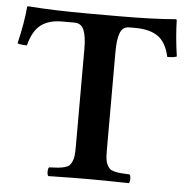

<svg xmlns="http://www.w3.org/2000/svg" viewBox="-49 -701 732 751"><g transform="rotate(5 317.0 -325.5)"><path d="M387.2 -123Q387.2 -101.6 388.4 -87.6Q389.6 -73.7 394.8 -63.2Q399.9 -52.7 405.3 -47.4Q410.6 -42 423.3 -38.6Q436 -35.2 448.5 -34.2Q460.9 -33.2 483.9 -32.2Q488.3 -27.8 488.3 -15.1Q488.3 -2.4 483.9 2Q384.3 0 325.2 0Q265.6 0 168 2Q163.6 -2.4 163.6 -15.1Q163.6 -27.8 168 -32.2Q190.9 -33.2 203.4 -34.2Q215.8 -35.2 228.5 -38.6Q241.2 -42 246.8 -47.4Q252.4 -52.7 257.3 -63.2Q262.2 -73.7 263.7 -87.6Q265.1 -101.6 265.1 -123V-506.8Q265.1 -555.7 254.6 -580.3Q244.1 -605 217.8 -605H168.9Q117.2 -605 85.9 -581.3Q54.7 -557.6 40 -500Q15.1 -500 2.9 -504.9Q22.5 -587.9 27.8 -649.9Q27.8 -652.8 32.2 -652.8Q133.8 -645 265.1 -645H388.2Q520.5 -645 611.8 -652.8Q612.8 -652.8 614 -651.6Q615.2 -650.4 615.2 -649.9Q616.7 -583.5 627.9 -507.8Q617.2 -502.9 590.8 -502.9Q578.6 -559.1 546.1 -582Q513.7 -605 455.1 -605H433.1Q407.2 -605 397.2 -580.1Q387.2 -555.2 387.2 -503.9Z"/></g></svg>

Font: Common Serif SemiBold
Style: Regular
Weight: 600
Designer: Philipp H. Poll, Khaled Hosny
Foundry: Stefan Peev, Context Ltd.
Version: Version 1.026